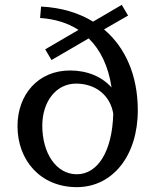

<svg xmlns="http://www.w3.org/2000/svg" viewBox="-20 -755 640 790"><path d="M166 -552 192 -508 345 -597C393 -550 426 -483 439 -395C400 -439 340 -465 268 -465C137 -465 52 -366 52 -236C52 -95 147 15 296 15C444 15 547 -115 547 -301C547 -443 497 -559 408 -634L507 -691L481 -735L363 -666C304 -702 232 -724 149 -728L145 -681C205 -677 258 -661 303 -632ZM154 -238C154 -336 210 -411 293 -411C374 -411 434 -362 446 -287C442 -132 382 -38 296 -38C211 -38 154 -125 154 -238Z"/></svg>

Font: LT Superior Serif Medium
Style: Regular
Weight: 500
Designer: Daniel Lyons
Foundry: LyonsType
Version: Version 2.120;FEAKit 1.0